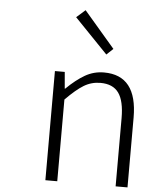

<svg xmlns="http://www.w3.org/2000/svg" viewBox="-57 -887 715 934"><g transform="rotate(5 300.5 -420.5)"><path d="M200 0V-533H248L255 -452H257Q304 -498 346.5 -522.5Q389 -547 439 -547Q601 -547 601 -341V0H543V-333Q543 -417 515 -456Q487 -495 426 -495Q382 -495 345 -472.5Q308 -450 258 -399V0ZM442 -635 280 -803 323 -841 474 -665Z"/></g></svg>

Font: NotoSansHansLight
Style: Regular
Weight: 300
Designer: Ryoko NISHIZUKA  (kana & ideographs); Paul D. Hunt (Latin, Greek & Cyrillic); Wenlong ZHANG  (bopomofo); Sandoll Communi
Foundry: Adobe Systems Incorporated
Version: Version 1.00;December 8, 2021;FontCreator 13.0.0.2675 64-bit